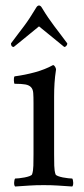

<svg xmlns="http://www.w3.org/2000/svg" viewBox="-20 -676 305 699"><path d="M177 -115Q177 -92 177.5 -73Q178 -54 182 -42Q183 -38 191 -35Q199 -32 209 -30Q219 -28 229 -27Q239 -26 243 -26Q246 -22 246.5 -11.5Q247 -1 243 3Q213 1 190.5 -0.5Q168 -2 139 -2Q110 -2 87.5 -0.5Q65 1 35 3Q31 -1 31.5 -11.5Q32 -22 35 -26Q40 -26 49.5 -27Q59 -28 69.5 -30Q80 -32 88 -35Q96 -38 97 -42Q101 -54 101.5 -73Q102 -92 102 -115V-301Q102 -324 101 -337.5Q100 -351 93 -358.5Q86 -366 72.5 -368.5Q59 -371 33 -371Q31 -373 30.5 -383.5Q30 -394 33 -398Q71 -403 107.5 -413Q144 -423 173 -439Q177 -439 180.5 -433Q184 -427 184 -423Q180 -397 178.5 -373.5Q177 -350 177 -324ZM122 -656Q128 -656 133 -647Q145 -627 156 -611Q167 -595 177.5 -581Q188 -567 199.5 -552Q211 -537 225 -518Q225 -513 221.5 -509Q218 -505 214 -505Q200 -516 184 -529.5Q168 -543 154 -554Q138 -567 122 -580Q105 -566 89 -553Q75 -541 59 -528.5Q43 -516 30 -505Q20 -505 20 -518Q34 -537 45.5 -552Q57 -567 67.5 -581Q78 -595 88.5 -611Q99 -627 111 -647Q116 -656 122 -656Z"/></svg>

Font: Vermiglione
Style: Regular
Weight: 400
Version: Version 1.000